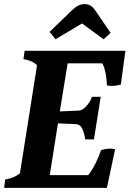

<svg xmlns="http://www.w3.org/2000/svg" viewBox="-25 -914 630 934"><path d="M245 -723 374 -800 479 -723 513 -754 440 -861C424 -885 409 -894 387 -894C366 -894 348 -886 324 -863L216 -759ZM-5 0H495L535 -188C528 -190 520 -191 513 -191C494 -191 481 -188 467 -184C456 -153 435 -101 404 -62H217L257 -314L345 -310C368 -309 380 -290 390 -236H432L465 -443H423C407 -404 381 -377 357 -376L266 -372L304 -606H473C490 -572 494 -528 495 -499C502 -497 510 -496 517 -496C536 -496 549 -499 563 -503L585 -667H95L89 -626C117 -622 144 -610 155 -596L72 -71C51 -55 33 -46 0 -41Z"/></svg>

Font: Caladea
Style: Bold Italic
Weight: 700
Italic angle: -9°
Designer: Carolina Giovagnoli and Andres Torresi
Foundry: Carolina Giovagnoli & Andres Torresi
Version: Version 1.001;hotconv 1.0.109;makeotfexe 2.5.65596